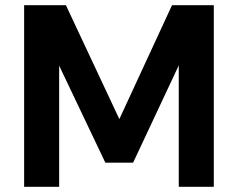

<svg xmlns="http://www.w3.org/2000/svg" viewBox="-20 -720 917 740"><path d="M73 0V-700H234L440 -261L643 -700H804V0H669V-468L493 -93H386L208 -467V0Z"/></svg>

Font: DM Sans 10pt
Style: Bold
Weight: 700
Version: Version 4.004;gftools[0.9.30]